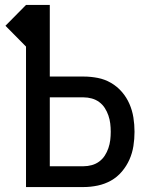

<svg xmlns="http://www.w3.org/2000/svg" viewBox="-20 -755 640 775"><path d="M85 0V-567L2 -651L85 -735H181V-446H318Q346 -446 374.5 -440.5Q403 -435 428 -420.5Q453 -406 472 -384Q491 -362 502.5 -335.5Q514 -309 518.5 -280.5Q523 -252 523 -223Q523 -194 518.5 -165.5Q514 -137 502.5 -111Q491 -85 472 -62.5Q453 -40 428 -26Q403 -12 374.5 -6Q346 0 318 0ZM181 -84H318Q334 -84 350.5 -88.5Q367 -93 380.5 -103Q394 -113 403 -127Q412 -141 417.5 -157Q423 -173 425 -189.5Q427 -206 427 -223Q427 -240 425 -256.5Q423 -273 417.5 -289Q412 -305 403 -319Q394 -333 380.5 -343Q367 -353 350.5 -357.5Q334 -362 318 -362H181Z"/></svg>

Font: Zed Mono Medium Extended
Style: Regular
Weight: 500
Width: 7
Monospace: yes
Designer: Belleve Invis
Foundry: Belleve Invis
Version: Version 1.0.0; ttfautohint (v1.8.4)